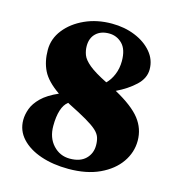

<svg xmlns="http://www.w3.org/2000/svg" viewBox="-102 -761 805 861"><g transform="rotate(15 300.0 -330.0)"><path d="M292 10Q220 10 163 -9.5Q106 -29 73 -65Q40 -101 40 -150Q40 -175 50 -202.5Q60 -230 87 -256.5Q114 -283 164 -305Q106 -345 85.5 -386.5Q65 -428 65 -482Q65 -534 98.5 -576.5Q132 -619 188 -644.5Q244 -670 313 -670Q372 -670 421 -650Q470 -630 499.5 -595Q529 -560 529 -515Q529 -474 494 -441Q459 -408 407 -383Q491 -337 525.5 -292.5Q560 -248 560 -192Q560 -138 528 -92Q496 -46 436 -18Q376 10 292 10ZM229 -544Q229 -523 236.5 -503Q244 -483 271 -460.5Q298 -438 356 -409Q375 -427 387 -456Q399 -485 399 -519Q399 -573 373.5 -598.5Q348 -624 312 -624Q274 -624 251.5 -602.5Q229 -581 229 -544ZM177 -159Q177 -104 208.5 -70Q240 -36 286 -36Q334 -36 359.5 -61Q385 -86 385 -124Q385 -145 379.5 -161Q374 -177 357.5 -192Q341 -207 308.5 -226Q276 -245 222 -272Q218 -274 215 -276Q196 -262 186.5 -232Q177 -202 177 -159Z"/></g></svg>

Font: Spectral SC ExtraBold
Style: Regular
Weight: 800
Designer: Jean-Baptiste Levee
Foundry: Production Type
Version: Version 2.001